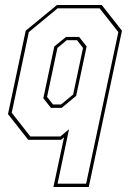

<svg xmlns="http://www.w3.org/2000/svg" viewBox="-20 -560 550 769"><path d="M335.5 189H194L236.5 -10L224.5 0H93L12 -103L83 -437L208 -540H387.5L468.5 -437ZM325 175.5 454 -431.5 379 -526.5H210.5L95.5 -431.5L27 -108.5L101.5 -13.5H222L256.5 -42.5L210.5 175.5ZM227 -128H184L153.5 -166.5L197.5 -374L244.5 -412H297L327 -374L285 -176ZM224.5 -141.5 273 -181.5 312.5 -368 288.5 -399H247L210 -368L168.5 -172L192.5 -141.5Z"/></svg>

Font: Tourney Condensed Thin
Style: Italic
Weight: 100
Width: 3
Italic angle: -12°
Designer: Tyler Finck
Foundry: Etcetera Type Co
Version: Version 1.010; ttfautohint (v1.8.3)